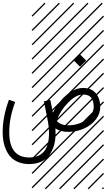

<svg xmlns="http://www.w3.org/2000/svg" viewBox="-237 -978 792 1424"><path d="M310.5 -528.8 356.4 -574.7 402.3 -528.8 356.4 -483.4ZM182.6 -83Q210.9 -48.8 268.6 -48.8Q349.1 -48.8 403.6 -92Q458 -135.3 458 -185.5Q458 -230 439.5 -253.4Q420.9 -276.9 377.9 -276.9Q328.1 -276.9 269.8 -218.5Q211.4 -160.2 182.6 -83ZM88.4 -226.6 136.2 -236.3 155.3 -142.6Q180.7 -191.4 214.4 -231.7Q248 -272 291.7 -298.8Q335.4 -325.7 377.9 -325.7Q442.9 -325.7 474.9 -284.9Q506.8 -244.1 506.8 -185.5Q506.8 -135.7 474.6 -93Q442.4 -50.3 387.2 -25.1Q332 0 268.6 0Q212.4 0 173.8 -25.9Q175.3 -8.3 175.3 9.3Q175.3 57.6 164.1 97.9Q152.8 138.2 130.1 170.4Q107.4 202.6 69.1 220.7Q30.8 238.8 -20 238.8Q-63 238.8 -97.4 225.6Q-131.8 212.4 -153.8 190.2Q-175.8 168 -190.4 137Q-205.1 106 -211.2 72.8Q-217.3 39.6 -217.3 2Q-217.3 -112.3 -170.4 -238.3L-124.5 -221.7Q-168.5 -103 -168.5 2Q-168.5 189.9 -20 189.9Q126.5 189.9 126.5 9.3Q126.5 -37.1 114.7 -96.7ZM527.8 410.6 534.7 417.5 526.4 425.8 519.5 418.9ZM527.8 304.7 534.7 311.5 420.4 425.8 413.6 418.9ZM527.8 198.7 534.7 205.6 314.5 425.8 307.6 418.9ZM527.8 92.3 534.7 99.1 208.5 425.8 201.7 418.9ZM527.8 -13.2 534.7 -6.3 102.5 425.8 95.7 418.9ZM527.8 -119.1 534.7 -112.3 4.4 418 -2.4 411.1ZM527.8 -225.6 534.7 -218.8 4.4 311.5 -2.4 304.7ZM527.8 -331.5 534.7 -324.7 4.4 205.6 -2.4 198.7ZM527.8 -438 534.7 -431.2 4.4 99.1 -2.4 92.3ZM527.8 -543.5 534.7 -536.6 4.4 -6.3 -2.4 -13.2ZM527.8 -649.4 534.7 -642.6 4.4 -112.3 -2.4 -119.1ZM527.8 -755.9 534.7 -749 4.4 -218.8 -2.4 -225.6ZM527.8 -861.8 534.7 -855 4.4 -324.7 -2.4 -331.5ZM517.6 -958 524.4 -951.2 4.4 -431.2 -2.4 -438ZM412.1 -958 418.9 -951.2 4.4 -536.6 -2.4 -543.5ZM306.2 -958 313 -951.2 4.4 -642.6 -2.4 -649.4ZM199.7 -958 206.5 -951.2 4.4 -749 -2.4 -755.9ZM93.3 -958 100.1 -951.2 4.4 -855 -2.4 -861.8Z"/></svg>

Font: AzarMehrMSRS2
Style: Regular
Weight: 1
Designer: Amin Abedi
Version: Version 1.00